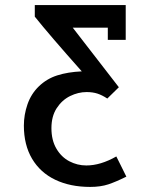

<svg xmlns="http://www.w3.org/2000/svg" viewBox="-20 -570 640 756"><path d="M74 -75.5Q74 -118 88.2 -159.2Q102.5 -200.5 133 -230Q164 -260 205.5 -273.2Q247 -286.5 302 -289Q174 -433 117 -504.5V-550H475V-413H404.5V-461H266.5L448 -226.5L402.5 -182Q382 -195.5 363.5 -201.5Q345 -207.5 321 -207.5Q288 -207.5 256 -191.8Q224 -176 203.2 -144Q182.5 -112 182.5 -65.5Q182.5 -18 202 15.2Q221.5 48.5 253 65Q284.5 81.5 320 81.5Q376 81.5 438 46L454.5 79L477.5 125.5Q437.5 145.5 406.8 155.8Q376 166 335 166Q256.5 166 197.5 137.8Q138.5 109.5 106.2 55Q74 0.5 74 -75.5Z"/></svg>

Font: JuliaMono Medium
Style: Regular
Weight: 500
Monospace: yes
Designer: cormullion
Foundry: corm
Version: Version 0.054; ttfautohint (v1.8.4)